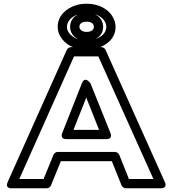

<svg xmlns="http://www.w3.org/2000/svg" viewBox="-20 -990 930 1035"><path d="M599 -171H291C281 -171 272 -164 268 -155L215 -25H84L379 -686H510L807 -25H675L623 -155C619 -165 608 -171 599 -171ZM583 -121 635 9C639 18 648 25 658 25H845C888 25 868 -10 868 -10L549 -721C546 -729 536 -736 526 -736H363C355 -736 344 -730 340 -721L22 -10C4 29 45 25 45 25H232C241 25 251 19 255 9L308 -121ZM339 -240H551C551 -240 590 -236 575 -274L468 -540C468 -540 439 -585 421 -540L316 -274C316 -274 299 -240 339 -240ZM376 -290 445 -464 514 -290ZM447 -920C499 -920 533 -897 546 -872C551 -863 553 -854 553 -845C553 -801 503 -772 447 -772C394 -772 363 -794 348 -819C343 -827 341 -835 341 -845C341 -889 391 -920 447 -920ZM291 -845C291 -827 296 -809 305 -794C330 -751 380 -722 447 -722C468 -722 487 -725 506 -731C554 -746 603 -782 603 -845C603 -862 598 -879 590 -895C567 -940 513 -970 447 -970C426 -970 406 -967 387 -961C340 -945 291 -908 291 -845ZM447 -923C399 -923 358 -893 358 -845C358 -798 401 -768 447 -768C493 -768 536 -797 536 -845C536 -893 495 -923 447 -923ZM447 -873C476 -873 486 -860 486 -845C486 -832 475 -818 447 -818C420 -818 408 -833 408 -845C408 -860 418 -873 447 -873Z"/></svg>

Font: Asimov
Style: XWidOu
Weight: 500
Designer: Google
Version: Version 2.000980; 2014